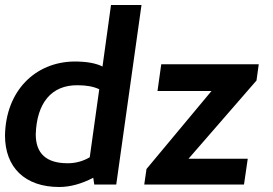

<svg xmlns="http://www.w3.org/2000/svg" viewBox="-21 -738 1092 768"><path d="M609 -374H825L565 -62L556 0H955L970 -103H733L1005 -416L1014 -481H624ZM291 -397C324 -397 353 -392 376 -381L338 -109C311 -93 281 -85 250 -85C164 -85 122 -124 122 -201C126 -325 184 -399 291 -397ZM-1 -196C-1 -69 78 10 216 10C260 10 306 -3 352 -27L356 0H444L545 -718H423L389 -472C361 -486 323 -492 276 -492C119 -490 2 -374 -1 -196Z"/></svg>

Font: Cantarell
Style: BoldOblique
Weight: 700
Italic angle: -8°
Designer: Dave Crossland
Version: Version 0.024